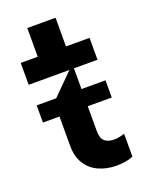

<svg xmlns="http://www.w3.org/2000/svg" viewBox="-131 -745 635 821"><g transform="rotate(-20 186.0 -334.0)"><path d="M225.9 -273.4V-164.1Q225.5 -128.2 240.8 -114.5Q256 -100.9 284.1 -100.9Q295.8 -100.9 305.9 -103Q316.1 -105.1 331.7 -109.4V-5.7Q321.4 -0.7 301.3 3.4Q281.2 7.5 256.4 7.8Q210.6 7.5 174.4 -9.1Q138.1 -25.6 117.4 -59.3Q96.6 -93 97.3 -142.8V-273.4H22V-351.6H110.8L205.3 -446H19.9V-545.5H97.3V-676.1H225.9V-545.5H333.1V-446H225.9V-351.6H335.2V-273.4Z"/></g></svg>

Font: Riot Sans
Style: Bold
Weight: 600
Designer: Rasmus Andersson
Foundry: rsms
Version: Version 4.001